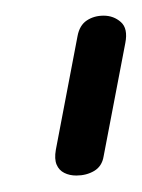

<svg xmlns="http://www.w3.org/2000/svg" viewBox="-20 -948 177 239"><path d="M75 -729.5Q66.5 -729.5 60 -732.8Q53.5 -736 50.5 -743Q47.5 -750 49.5 -761.5L76.5 -903Q79 -916.5 88 -922.5Q97 -928.5 109 -928.5Q121.5 -928.5 130.5 -920.5Q139.5 -912.5 136 -894.5L109 -753.5Q107 -741 97.2 -735.2Q87.5 -729.5 75 -729.5Z"/></svg>

Font: Edu AU VIC WA NT Hand
Style: Regular
Weight: 400
Designer: Tina and Corey Anderson, Eben Sorkin, Mirko Velimirovic
Foundry: Google for Education
Version: Version 1.001